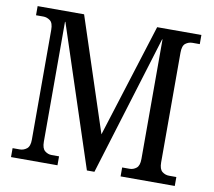

<svg xmlns="http://www.w3.org/2000/svg" viewBox="-80 -819 1013 910"><g transform="rotate(10 426.5 -363.5)"><path d="M252.9 -726.6 432.6 -180.7 604.5 -726.6H817.4V-682.6H782.2Q763.7 -682.6 749 -671.4Q734.4 -660.2 734.4 -627V-98.6Q734.4 -66.4 749 -54.7Q763.7 -43 782.2 -43H817.4V0H556.6V-43H592.8Q610.4 -43 625 -54.7Q639.6 -66.4 639.6 -98.6V-673.8H637.7L430.7 0H394.5L171.9 -675.8H169.9V-98.6Q169.9 -66.4 184.6 -54.7Q199.2 -43 216.8 -43H252.9V0H29.3V-43H64.5Q82 -43 97.2 -54.7Q112.3 -66.4 112.3 -98.6V-627Q112.3 -660.2 97.2 -671.4Q82 -682.6 64.5 -682.6H29.3V-726.6Z"/></g></svg>

Font: Subtext
Style: Regular
Weight: 400
Designer: Christopher J. Fynn
Foundry: Christopher J. Fynn for DDC
Version: Version 1.000 preliminary